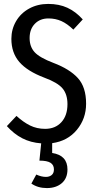

<svg xmlns="http://www.w3.org/2000/svg" viewBox="-20 -720 490 979"><path d="M246 10V60Q324 72 324 144Q324 189 295 214Q266 239 219 239Q173 239 140 216L165 170Q191 182 214 182Q232 182 243.5 172.5Q255 163 255 144Q255 121 237.5 110Q220 99 181 99L190 11Q136 7 93.5 -15Q51 -37 15 -77L64 -129Q99 -97 133.5 -80Q168 -63 210 -63Q262 -63 293 -97Q324 -131 324 -189Q324 -239 299 -269Q274 -299 206 -324Q119 -357 78.5 -404Q38 -451 38 -522Q38 -571 62 -612Q86 -653 129 -676.5Q172 -700 226 -700Q281 -700 323.5 -680.5Q366 -661 402 -621L354 -569Q323 -599 293 -612.5Q263 -626 227 -626Q184 -626 157.5 -598.5Q131 -571 131 -526Q131 -482 156.5 -454Q182 -426 253 -399Q335 -368 377 -322Q419 -276 419 -191Q419 -115 372 -58Q325 -1 246 10Z"/></svg>

Font: Fira Sans Extra Condensed
Style: Regular
Weight: 400
Width: 1
Designer: Carrois Corporate & Edenspiekermann AG
Foundry: Carrois Corporate GbR & Edenspiekermann AG
Version: Version 4.203